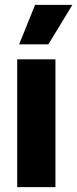

<svg xmlns="http://www.w3.org/2000/svg" viewBox="-20 -773 319 793"><path d="M51 0V-528H209V0ZM180 -590H59L125 -753H279Z"/></svg>

Font: Bricolage Grotesque 24pt SemiCondensed ExtraBold
Style: Regular
Weight: 800
Width: 4
Designer: Mathieu Triay
Foundry: Atelier Triay
Version: Version 1.001;gftools[0.9.33.dev8+g029e19f]